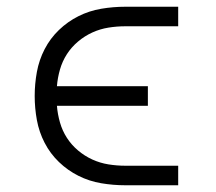

<svg xmlns="http://www.w3.org/2000/svg" viewBox="-20 -550 640 570"><path d="M352 0Q316 0 280.5 -6Q245 -12 213 -28Q181 -44 155 -69Q129 -94 112.5 -126Q96 -158 89.5 -193.5Q83 -229 83 -265Q83 -301 89.5 -336.5Q96 -372 112.5 -404Q129 -436 155 -461Q181 -486 213 -502Q245 -518 280.5 -524Q316 -530 352 -530H509V-472H352Q327 -472 302 -468Q277 -464 254 -453.5Q231 -443 211.5 -426.5Q192 -410 178.5 -389Q165 -368 158 -343.5Q151 -319 149 -294H419V-236H149Q151 -211 158 -186.5Q165 -162 178.5 -141Q192 -120 211.5 -103.5Q231 -87 254 -76.5Q277 -66 302 -62Q327 -58 352 -58H509V0Z"/></svg>

Font: Iosevka Curly Light Extended
Style: Regular
Weight: 300
Width: 7
Monospace: yes
Designer: Belleve Invis
Foundry: Belleve Invis
Version: Version 11.1.0; ttfautohint (v1.8.3)